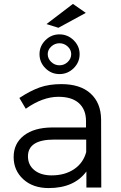

<svg xmlns="http://www.w3.org/2000/svg" viewBox="-20 -959 617 982"><path d="M418.9 -893.1 278.8 -816.9 217.8 -835.9 353 -939ZM182.1 -682.1Q182.1 -723.1 212.2 -753.2Q242.2 -783.2 284.2 -783.2Q326.2 -783.2 356.7 -753.2Q387.2 -723.1 387.2 -682.1Q387.2 -640.1 356.7 -610.1Q326.2 -580.1 284.2 -580.1Q242.2 -580.1 212.2 -610.1Q182.1 -640.1 182.1 -682.1ZM224.1 -682.1Q224.1 -659.2 241.9 -642.1Q259.8 -625 284.2 -625Q308.6 -625 326.4 -642.1Q344.2 -659.2 344.2 -682.1Q344.2 -704.6 326.2 -721.2Q308.1 -737.8 284.2 -737.8Q260.3 -737.8 242.2 -721.2Q224.1 -704.6 224.1 -682.1ZM498 0H421.9V-82Q359.4 2.9 229 2.9Q148.4 2.9 99.1 -42.2Q49.8 -87.4 49.8 -155.8Q49.8 -225.1 102.3 -265.9Q154.8 -306.6 247.1 -307.1H419.9V-339.8Q419.9 -398.4 383.8 -431.2Q347.7 -463.9 278.8 -463.9Q198.2 -463.9 111.8 -402.8L79.1 -458Q134.8 -494.6 182.6 -511.7Q230.5 -528.8 293.9 -528.8Q390.6 -528.8 443.4 -480.7Q496.1 -432.6 497.1 -348.1ZM244.1 -62Q311.5 -62 358.6 -93.5Q405.8 -125 420.9 -181.2V-245.1H256.8Q123 -245.1 123 -159.2Q123 -115.2 156 -88.6Q189 -62 244.1 -62Z"/></svg>

Font: Montserrat-Arabic Light
Style: Regular
Weight: 300
Designer: Mohamed Gaber
Foundry: Kief Type Foundry
Version: Version 5.008;PS 005.008;hotconv 1.0.88;makeotf.lib2.5.64775